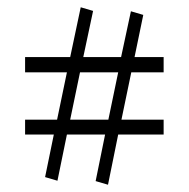

<svg xmlns="http://www.w3.org/2000/svg" viewBox="-20 -588 520 528"><path d="M277 -80 243 -90 269 -218H164L138 -91L104 -101L128 -218H49V-259H137L164 -389H49V-431H173L202 -568L236 -558L209 -431H313L340 -557L374 -547L350 -431H430V-389H341L314 -259H430V-218H305ZM173 -259H278L305 -389H200Z"/></svg>

Font: Arsenal
Style: Regular
Weight: 400
Designer: Andrij Shevchenko
Foundry: Stairsfor
Version: Version 2.001;PS 002.001;hotconv 1.0.88;makeotf.lib2.5.64775